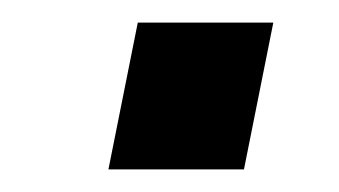

<svg xmlns="http://www.w3.org/2000/svg" viewBox="-20 -435 300 170"><path d="M76 -285H196L222 -415H102Z"/></svg>

Font: Uncut Sans Semibold Italic
Style: Regular
Weight: 600
Italic angle: -11°
Designer: Kasper Nordkvist
Foundry: UNCUT.wtf
Version: Version 1.304;Glyphs 3.2 (3246)